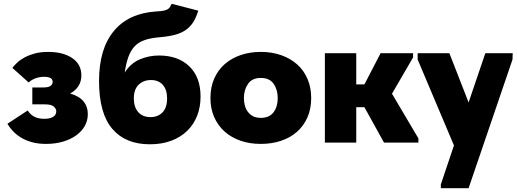

<svg xmlns="http://www.w3.org/2000/svg" viewBox="-20 -750 2719 1010"><path d="M222 7Q180 7 146.5 -2.5Q113 -12 88.5 -27.5Q64 -43 46.5 -62Q29 -81 19 -99L126 -169Q152 -125 213 -125Q242 -125 259 -135Q276 -145 276 -165Q276 -177 263.5 -189Q251 -201 216 -201H150V-290H209Q234 -290 245.5 -298Q257 -306 257 -320Q257 -346 211 -346Q188 -346 165.5 -337.5Q143 -329 131 -316L45 -393Q55 -406 71 -421Q87 -436 110.5 -448.5Q134 -461 164 -469Q194 -477 233 -477Q312 -477 360 -444.5Q408 -412 408 -353Q408 -291 349 -258Q397 -244 419.5 -216.5Q442 -189 442 -150Q442 -116 426 -87.5Q410 -59 381 -38Q352 -17 311.5 -5Q271 7 222 7Z M768 9Q640 9 570.5 -72.5Q501 -154 501 -324Q501 -493 579 -587Q657 -681 804 -690Q826 -691 839 -693.5Q852 -696 860.5 -700.5Q869 -705 873.5 -712Q878 -719 883 -730L1023 -694Q1012 -658 996.5 -633.5Q981 -609 957.5 -592.5Q934 -576 900.5 -567Q867 -558 819 -554Q771 -550 739 -538.5Q707 -527 687 -505Q667 -483 655 -449.5Q643 -416 636 -368Q667 -417 715 -437.5Q763 -458 816 -458Q917 -458 976 -401Q1035 -344 1035 -242Q1035 -187 1017 -141Q999 -95 964.5 -61.5Q930 -28 880.5 -9.5Q831 9 768 9ZM772 -134Q811 -134 835 -159Q859 -184 859 -232Q859 -278 836.5 -303.5Q814 -329 774 -329Q735 -329 709.5 -304.5Q684 -280 684 -232Q684 -187 707 -160.5Q730 -134 772 -134Z M1352 7Q1293 7 1244.5 -10Q1196 -27 1161 -58.5Q1126 -90 1106.5 -134.5Q1087 -179 1087 -234Q1087 -292 1107 -337Q1127 -382 1162.5 -413Q1198 -444 1246.5 -460.5Q1295 -477 1352 -477Q1411 -477 1460 -459.5Q1509 -442 1544 -410.5Q1579 -379 1598 -334Q1617 -289 1617 -234Q1617 -177 1597 -132Q1577 -87 1541.5 -56Q1506 -25 1457.5 -9Q1409 7 1352 7ZM1352 -130Q1397 -130 1419 -159.5Q1441 -189 1441 -234Q1441 -278 1419.5 -309Q1398 -340 1352 -340Q1306 -340 1284.5 -308.5Q1263 -277 1263 -234Q1263 -214 1268 -195Q1273 -176 1284 -161.5Q1295 -147 1311.5 -138.5Q1328 -130 1352 -130Z M1689 -470H1854V-306H1897L1982 -470H2153V-448L2042 -257L2181 -22V0H2000L1897 -186H1854V0H1689Z M2299 220 2368 15 2177 -437V-470H2344L2445 -211L2533 -470H2677L2676 -437L2445 240H2299Z"/></svg>

Font: Tilda Sans Black
Style: Regular
Weight: 900
Designer: ParaType Ltd
Foundry: ParaType Ltd
Version: Version 1.009